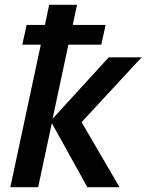

<svg xmlns="http://www.w3.org/2000/svg" viewBox="-20 -780 610 800"><path d="M23 0 150 -594H73L91 -676H167L185 -760H301L283 -676H420L402 -594H265L199 -285L433 -541H570L320 -271L478 0H344L196 -267L139 0Z"/></svg>

Font: Noto Sans UI Medium
Style: Italic
Weight: 500
Italic angle: -12°
Designer: Monotype Design Team
Foundry: Monotype Imaging Inc.
Version: Version 1.901